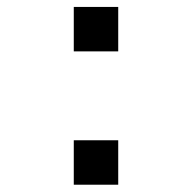

<svg xmlns="http://www.w3.org/2000/svg" viewBox="-20 -582 540 540"><path d="M312.5 -437.5H187.5V-562.5H312.5ZM187.5 -187.5H312.5V-62.5H187.5Z"/></svg>

Font: ChillBitmapSE 16px
Style: Regular
Weight: 400
Designer: Designed by Warren2060
Foundry: ChillType
Version: Version 1.000